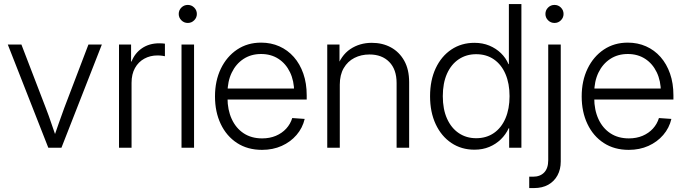

<svg xmlns="http://www.w3.org/2000/svg" viewBox="-20 -748 3466 972"><path d="M224.6 0 19.5 -522.5H88.4L211.9 -201.2Q227.1 -162.1 240.2 -122.8Q253.4 -83.5 267.1 -44.9H250Q263.7 -83.5 277.1 -122.8Q290.5 -162.1 305.2 -201.2L427.7 -522.5H495.6L291 0Z M582.5 0V-522.5H643.6V-436.5H646Q662.1 -478.5 698.7 -503.7Q735.4 -528.8 786.1 -528.8Q794.9 -528.8 802.2 -528.3Q809.6 -527.8 814.9 -526.9V-463.4Q811 -464.4 800.8 -465.8Q790.5 -467.3 776.9 -467.3Q740.2 -467.3 710.4 -450.9Q680.7 -434.6 663.3 -403.6Q646 -372.6 646 -328.6V0Z M898.9 0V-522.5H962.4V0ZM930.7 -631.8Q911.6 -631.8 898.2 -645.3Q884.8 -658.7 884.8 -677.2Q884.8 -696.3 898.2 -709.7Q911.6 -723.1 930.7 -723.1Q949.7 -723.1 963.1 -709.7Q976.6 -696.3 976.6 -677.2Q976.6 -658.7 963.1 -645.3Q949.7 -631.8 930.7 -631.8Z M1306.6 10.7Q1233.4 10.7 1179.9 -24.2Q1126.5 -59.1 1097.4 -120.4Q1068.4 -181.6 1068.4 -259.8Q1068.4 -338.9 1098.1 -400.4Q1127.9 -461.9 1180.4 -497.1Q1232.9 -532.2 1301.8 -532.2Q1352.1 -532.2 1394.3 -513.4Q1436.5 -494.6 1467.5 -459.5Q1498.5 -424.3 1515.6 -375.2Q1532.7 -326.2 1532.7 -265.6V-244.1H1104V-299.8H1496.6L1469.2 -281.2Q1469.2 -338.4 1448.2 -382.1Q1427.2 -425.8 1389.6 -450.2Q1352.1 -474.6 1301.8 -474.6Q1251 -474.6 1212.6 -449.5Q1174.3 -424.3 1153.1 -380.1Q1131.8 -335.9 1131.8 -277.8V-252Q1131.8 -191.9 1153.1 -145.5Q1174.3 -99.1 1213.6 -73.2Q1252.9 -47.4 1307.1 -47.4Q1345.7 -47.4 1376.7 -60.5Q1407.7 -73.7 1429 -96.9Q1450.2 -120.1 1459.5 -150.4L1522.5 -146Q1511.7 -100.1 1481.2 -64.7Q1450.7 -29.3 1406 -9.3Q1361.3 10.7 1306.6 10.7Z M1700.2 -319.3V0H1636.7V-522.5H1698.7V-398.9H1683.1Q1705.6 -467.3 1753.2 -499.3Q1800.8 -531.2 1862.3 -531.2Q1916.5 -531.2 1959 -508.1Q2001.5 -484.9 2026.4 -440.7Q2051.3 -396.5 2051.3 -331.5V0H1987.8V-327.6Q1987.8 -396.5 1950.7 -434.3Q1913.6 -472.2 1850.6 -472.2Q1808.1 -472.2 1774.2 -454.8Q1740.2 -437.5 1720.2 -403.3Q1700.2 -369.1 1700.2 -319.3Z M2381.8 9.8Q2315.9 9.8 2265.1 -24.2Q2214.4 -58.1 2185.8 -119.1Q2157.2 -180.2 2157.2 -260.7Q2157.2 -341.8 2185.8 -402.6Q2214.4 -463.4 2265.1 -497.3Q2315.9 -531.2 2381.8 -531.2Q2423.3 -531.2 2457.3 -517.1Q2491.2 -502.9 2516.1 -478.8Q2541 -454.6 2554.2 -423.3H2556.2V-727.5H2619.6V0H2557.6V-98.6H2555.2Q2540.5 -66.9 2515.4 -42.5Q2490.2 -18.1 2456.8 -4.2Q2423.3 9.8 2381.8 9.8ZM2390.6 -48.3Q2442.4 -48.3 2480.5 -74.7Q2518.6 -101.1 2539.1 -149.2Q2559.6 -197.3 2559.6 -261.2Q2559.6 -325.2 2539.1 -373Q2518.6 -420.9 2480.5 -447.3Q2442.4 -473.6 2390.6 -473.6Q2340.8 -473.6 2302.5 -448Q2264.2 -422.4 2242.9 -374.8Q2221.7 -327.1 2221.7 -261.2Q2221.7 -194.8 2243.2 -147.2Q2264.6 -99.6 2302.7 -74Q2340.8 -48.3 2390.6 -48.3Z M2755.4 -522.5H2818.8V69.8Q2818.8 109.4 2802.2 139.9Q2785.6 170.4 2755.4 187.3Q2725.1 204.1 2683.1 204.1H2659.2V146.5H2678.7Q2714.4 146.5 2734.9 125.2Q2755.4 104 2755.4 63ZM2787.1 -631.8Q2768.1 -631.8 2754.6 -645.3Q2741.2 -658.7 2741.2 -677.2Q2741.2 -696.3 2754.6 -709.7Q2768.1 -723.1 2787.1 -723.1Q2806.2 -723.1 2819.6 -709.7Q2833 -696.3 2833 -677.2Q2833 -658.7 2819.6 -645.3Q2806.2 -631.8 2787.1 -631.8Z M3163.1 10.7Q3089.8 10.7 3036.4 -24.2Q2982.9 -59.1 2953.9 -120.4Q2924.8 -181.6 2924.8 -259.8Q2924.8 -338.9 2954.6 -400.4Q2984.4 -461.9 3036.9 -497.1Q3089.4 -532.2 3158.2 -532.2Q3208.5 -532.2 3250.7 -513.4Q3293 -494.6 3324 -459.5Q3355 -424.3 3372.1 -375.2Q3389.2 -326.2 3389.2 -265.6V-244.1H2960.4V-299.8H3353L3325.7 -281.2Q3325.7 -338.4 3304.7 -382.1Q3283.7 -425.8 3246.1 -450.2Q3208.5 -474.6 3158.2 -474.6Q3107.4 -474.6 3069.1 -449.5Q3030.8 -424.3 3009.5 -380.1Q2988.3 -335.9 2988.3 -277.8V-252Q2988.3 -191.9 3009.5 -145.5Q3030.8 -99.1 3070.1 -73.2Q3109.4 -47.4 3163.6 -47.4Q3202.1 -47.4 3233.2 -60.5Q3264.2 -73.7 3285.4 -96.9Q3306.6 -120.1 3315.9 -150.4L3378.9 -146Q3368.2 -100.1 3337.6 -64.7Q3307.1 -29.3 3262.5 -9.3Q3217.8 10.7 3163.1 10.7Z"/></svg>

Font: Inter 28pt Light
Style: Regular
Weight: 300
Designer: Rasmus Andersson
Foundry: rsms
Version: Version 4.001;git-66647c0bb